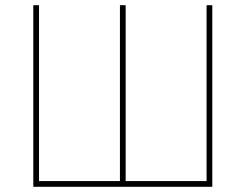

<svg xmlns="http://www.w3.org/2000/svg" viewBox="-20 -718 944 738"><path d="M108 -698H130V-22H441V-698H463V-22H774V-698H796V0H108Z"/></svg>

Font: Plexus Sans Thin
Style: Regular
Weight: 250
Version: Version 2.001;PS 002.001;hotconv 1.0.70;makeotf.lib2.5.58329